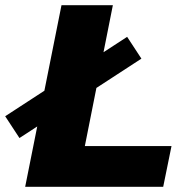

<svg xmlns="http://www.w3.org/2000/svg" viewBox="-64 -720 711 740"><path d="M33 0 173 -700H371L263 -157H597L565 0ZM11 -188 -44 -272 426 -578 481 -494Z"/></svg>

Font: Montserrat Thin ExtraBold
Style: Italic
Weight: 800
Italic angle: -11.3°
Version: Version 9.000